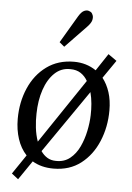

<svg xmlns="http://www.w3.org/2000/svg" viewBox="-57 -806 636 926"><g transform="rotate(5 260.5 -343.0)"><path d="M448 -562 489 -533 429 -446Q451 -418 463.5 -379.5Q476 -341 476 -292Q476 -212 447 -142.5Q418 -73 363.5 -31Q309 11 231 11Q172 11 129 -15L66 77L34 52L97 -41Q68 -72 53.5 -116.5Q39 -161 39 -213Q39 -294 68.5 -362Q98 -430 153.5 -470.5Q209 -511 286 -511Q346 -511 393 -479ZM377 -372 167 -68Q180 -49 198 -38Q216 -27 240 -27Q280 -26 308 -48.5Q336 -71 353 -107Q370 -143 378.5 -184Q387 -225 388 -261Q389 -288 386.5 -316.5Q384 -345 377 -372ZM271 -474Q227 -475 195 -444.5Q163 -414 145.5 -362Q128 -310 127 -246Q126 -214 130 -178.5Q134 -143 145 -112L355 -424Q342 -447 321.5 -460.5Q301 -474 271 -474ZM232 -579 208 -599 286 -731Q300 -754 313 -759.5Q326 -765 335.5 -761.5Q345 -758 348 -755Q352 -751 355.5 -742Q359 -733 356 -719Q353 -705 335 -686Z"/></g></svg>

Font: Lora
Style: Italic
Weight: 400
Italic angle: -3°
Designer: Olga Karpushina, Alexei Vanyashin (Cyrillic)
Foundry: Cyreal
Version: Version 3.008